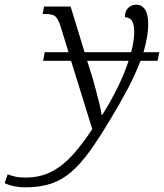

<svg xmlns="http://www.w3.org/2000/svg" viewBox="-170 -564 704 824"><path d="M-62 240Q-112 240 -150 222L-137 184Q-125 189 -107 193.5Q-89 198 -61 198Q4 198 53.5 171.5Q103 145 144.5 98Q186 51 226 -10L135 -303H15L22 -340H124L90 -451Q79 -485 66.5 -494.5Q54 -504 25 -504H13L19 -536H133L193 -340H393Q406 -389 406 -428Q406 -462 395.5 -476Q385 -490 366 -490Q366 -517 380.5 -530.5Q395 -544 414 -544Q438 -544 452 -524Q466 -504 466 -461Q466 -432 460.5 -402Q455 -372 446 -340H514L506 -303H433Q411 -245 377.5 -181.5Q344 -118 303 -51Q256 28 216.5 83Q177 138 137 173Q97 208 49.5 224Q2 240 -62 240ZM266 -71H269Q305 -128 334.5 -188Q364 -248 382 -303H204L226 -234Q233 -209 241.5 -177.5Q250 -146 257 -117.5Q264 -89 266 -71Z"/></svg>

Font: Noto Serif Light
Style: Italic
Weight: 300
Italic angle: -12°
Designer: Monotype Design Team
Foundry: Monotype Imaging Inc.
Version: Version 2.013